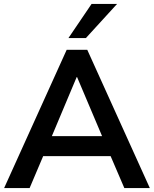

<svg xmlns="http://www.w3.org/2000/svg" viewBox="-20 -959 784 979"><path d="M1 0 320 -705H425L744 0H614L529 -198L583 -163H161L215 -198L131 0ZM371 -566 231 -233 205 -265H539L514 -233L373 -566ZM329 -765 447 -939H577L418 -765Z"/></svg>

Font: Nunito Sans 12pt ExtraLight 12pt
Style: Bold
Weight: 700
Version: Version 3.101;gftools[0.9.27]